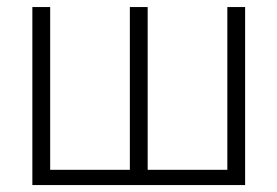

<svg xmlns="http://www.w3.org/2000/svg" viewBox="-20 -533 799 553"><path d="M73.2 0V-512.7H124.5V-43.9H354V-512.7H405.3V-43.9H634.8V-512.7H686V0Z"/></svg>

Font: Voltera Light
Style: Light
Weight: 300
Designer: Bernd Montag
Version: Version 1.301